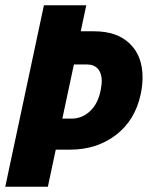

<svg xmlns="http://www.w3.org/2000/svg" viewBox="-31 -710 562 730"><path d="M136 -690H297L276 -591H327Q414 -591 462.5 -544Q511 -497 511 -416Q511 -384 504 -352Q483 -253 410 -197Q337 -141 235 -141H181L151 0H-11ZM241 -259Q281 -259 311.5 -287.5Q342 -316 352 -368Q356 -392 356 -401Q356 -431 341.5 -448Q327 -465 298 -465H250L206 -259Z"/></svg>

Font: Decalotype ExtraBold Italic
Style: Regular
Weight: 800
Italic angle: -12°
Designer: Alfredo Marco Pradil
Foundry: Alfredo Marco Pradil
Version: Version 1.0